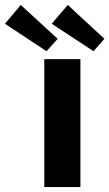

<svg xmlns="http://www.w3.org/2000/svg" viewBox="-114 -756 442 776"><path d="M-30 -736 -94 -660 74 -549 119 -599ZM160 -736 95 -660 264 -549 308 -599ZM211 -517H65V0H211Z"/></svg>

Font: United Sans
Style: Bold
Weight: 700
Designer: Pablo Impallari, Rodrigo Fuenzalida (Modified by Dan O. Williams)
Version: Version 1.000;PS 001.000;hotconv 1.0.88;makeotf.lib2.5.64775